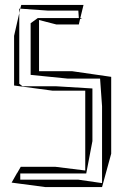

<svg xmlns="http://www.w3.org/2000/svg" viewBox="-20 -742 523 777"><path d="M37 -396 193 -375H325V-52L204 -67H64L49 -41L47 -40H48L27 -3L163 15H393L430 -120V-431L271 -454H138V-661L208 -643H299L304 -665L313 -669H305L318 -722H66L62 -707L175 -699H297L299 -669H133L104 -648V-439L253 -424H385L393 -312V-1L296 -15H64H62V-40H329L354 -171V-384L205 -393H71L58 -403V-689L37 -597ZM58 -707H62L58 -689Z"/></svg>

Font: Quebrada
Style: Regular
Weight: 400
Designer: deFharo
Foundry: deFharo
Version: Version 1.034 2012